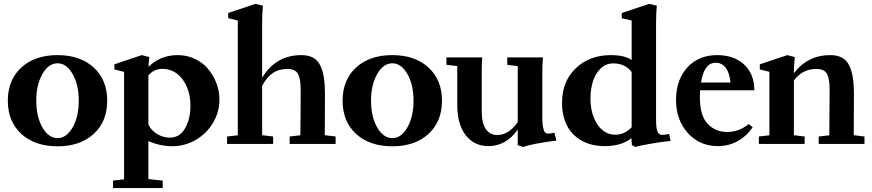

<svg xmlns="http://www.w3.org/2000/svg" viewBox="-20 -746 4521 995"><path d="M278.3 12.2Q160.6 12.2 90.6 -52Q20.5 -116.2 20.5 -224.1Q20.5 -332 90.6 -396.2Q160.6 -460.4 278.3 -460.4Q395.5 -460.4 465.6 -396.2Q535.6 -332 535.6 -224.1Q535.6 -116.2 465.6 -52Q395.5 12.2 278.3 12.2ZM278.3 -30.3Q324.7 -30.3 356.4 -85.9Q388.2 -141.6 388.2 -224.1Q388.2 -306.6 356.4 -362.3Q324.7 -418 278.3 -418Q231.4 -418 199.7 -362.3Q168 -306.6 168 -224.1Q168 -141.6 199.7 -85.9Q231.4 -30.3 278.3 -30.3Z M565.9 228.5V189.9L623 183.1V-373.5L572.8 -386.2V-412.6L714.4 -460.4L753.9 -450.2Q750.5 -425.8 750 -399.4Q808.6 -458.5 896 -460.4Q945.8 -461.4 988.3 -441.7Q1030.8 -421.9 1058.3 -388.9Q1085.9 -356 1101.6 -314.7Q1117.2 -273.4 1117.2 -231Q1117.2 -163.6 1082.5 -107.2Q1047.9 -50.8 991.9 -19.5Q936 11.7 873 11.7Q810.1 11.7 749 -14.6V182.1L823.2 189.9V228.5ZM820.8 -389.2Q778.8 -389.2 749 -355.5V-100.6Q763.7 -69.3 795.2 -51Q826.7 -32.7 860.8 -32.7Q911.1 -32.7 939 -80.6Q966.8 -128.4 966.8 -197.3Q966.8 -279.3 926.3 -334.2Q885.7 -389.2 820.8 -389.2Z M1156.7 0V-38.6L1212.4 -44.9V-639.6L1162.6 -651.9V-678.7L1304.2 -726.1L1342.8 -716.3Q1338.4 -678.7 1338.4 -629.4V-342.8Q1409.2 -460.4 1541.5 -460.4Q1578.6 -460.4 1603.3 -446.5Q1627.9 -432.6 1640.9 -404.3Q1653.8 -376 1658.9 -341.3Q1664.1 -306.6 1664.1 -256.8Q1664.1 -113.8 1663.1 -45.4L1719.2 -38.6V0H1481V-38.6L1536.6 -44.9Q1538.1 -160.6 1538.1 -282.7Q1538.1 -337.4 1524.4 -363Q1510.7 -388.7 1468.8 -388.7Q1425.3 -388.7 1393.8 -367.4Q1362.3 -346.2 1338.4 -301.3V-45.4L1395.5 -38.6V0Z M2013.2 12.2Q1895.5 12.2 1825.4 -52Q1755.4 -116.2 1755.4 -224.1Q1755.4 -332 1825.4 -396.2Q1895.5 -460.4 2013.2 -460.4Q2130.4 -460.4 2200.4 -396.2Q2270.5 -332 2270.5 -224.1Q2270.5 -116.2 2200.4 -52Q2130.4 12.2 2013.2 12.2ZM2013.2 -30.3Q2059.6 -30.3 2091.3 -85.9Q2123 -141.6 2123 -224.1Q2123 -306.6 2091.3 -362.3Q2059.6 -418 2013.2 -418Q1966.3 -418 1934.6 -362.3Q1902.8 -306.6 1902.8 -224.1Q1902.8 -141.6 1934.6 -85.9Q1966.3 -30.3 2013.2 -30.3Z M2511.7 11.2Q2437 11.2 2393.3 -45.4Q2349.6 -102.1 2349.6 -203.1V-403.3L2293.5 -410.2V-448.7H2479Q2476.6 -414.6 2476.6 -383.8V-166Q2476.6 -107.9 2497.8 -77.1Q2519 -46.4 2556.2 -46.4Q2617.2 -46.4 2663.1 -113.8V-403.3L2608.9 -410.2V-448.7H2793.9Q2790.5 -417 2790.5 -383.8V-132.8Q2790.5 -101.1 2794.9 -82.8Q2799.3 -64.5 2805.2 -59.1Q2811 -53.7 2819.3 -53.7Q2838.4 -53.7 2853 -58.6L2863.3 -17.6Q2742.2 -2 2689.9 15.6L2663.1 6.3V-74.2Q2601.6 11.2 2511.7 11.2Z M3272.5 15.6 3254.4 5.4 3252.4 -29.8Q3200.2 11.2 3114.7 11.2Q3043 11.2 2992.2 -18.3Q2941.4 -47.9 2917 -97.9Q2892.6 -147.9 2892.6 -213.4Q2892.6 -324.2 2963.9 -392.3Q3035.2 -460.4 3145.5 -460.4Q3216.8 -460.4 3253.4 -435.1V-639.6L3202.1 -651.9V-678.7L3344.7 -726.1L3383.8 -716.3Q3379.9 -676.3 3379.9 -629.4V-124Q3379.9 -80.6 3387.5 -63.7Q3395 -46.9 3410.6 -46.9Q3423.8 -46.9 3447.8 -51.8L3455.1 -15.6Q3415 -12.2 3351.8 -1.2Q3288.6 9.8 3272.5 15.6ZM3168.9 -47.9Q3216.3 -47.9 3253.4 -86.4V-373Q3219.7 -417.5 3158.2 -417.5Q3119.1 -417.5 3091.6 -389.9Q3064 -362.3 3052 -322.3Q3040 -282.2 3040 -235.8Q3040 -155.3 3075.9 -101.6Q3111.8 -47.9 3168.9 -47.9Z M3699.2 11.2Q3606 11.2 3544.7 -56.6Q3483.4 -124.5 3483.4 -227.5Q3483.4 -332 3541.7 -396.2Q3600.1 -460.4 3696.8 -460.4Q3784.2 -460.4 3836.7 -411.1Q3889.2 -361.8 3889.2 -278.3H3607.9Q3606.9 -252.9 3606.9 -240.7Q3606.9 -147.9 3646.7 -105Q3686.5 -62 3749 -62Q3809.6 -62 3860.4 -103.5L3880.4 -86.4Q3851.1 -42 3804.4 -15.4Q3757.8 11.2 3699.2 11.2ZM3688.5 -420.9Q3629.4 -420.9 3612.8 -318.4H3765.6Q3760.7 -369.1 3740.7 -395Q3720.7 -420.9 3688.5 -420.9Z M3912.6 0V-38.6L3967.3 -44.9V-374L3917.5 -386.2V-412.6L4060.1 -460.4L4098.6 -450.2Q4095.2 -413.6 4094.2 -366.7Q4165.5 -460.4 4282.7 -460.4Q4319.8 -460.4 4344.5 -446.5Q4369.1 -432.6 4382.1 -404.3Q4395 -376 4400.1 -341.3Q4405.3 -306.6 4405.3 -256.8Q4405.3 -113.8 4404.3 -45.4L4460 -38.6V0H4222.7V-38.6L4277.8 -44.9Q4279.3 -276.4 4279.3 -282.7Q4279.3 -337.4 4265.6 -363Q4252 -388.7 4210 -388.7Q4138.2 -388.7 4094.2 -328.6V-45.4L4149.9 -38.6V0Z"/></svg>

Font: Elstob 8pt
Style: Bold
Weight: 700
Designer: Peter S. Baker
Version: Version 1.015